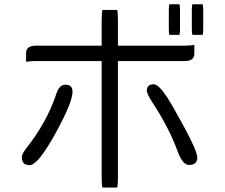

<svg xmlns="http://www.w3.org/2000/svg" viewBox="-20 -797 1040 888"><path d="M692.4 -407.2Q674.3 -407.2 666.7 -399.7Q659.2 -392.1 659.2 -377Q659.2 -371.1 664.6 -358.6Q669.9 -346.2 683.6 -325.2Q763.2 -204.1 802.2 -95.2Q825.2 -34.2 853.5 -34.2Q874.5 -34.2 883.5 -43.2Q892.6 -52.2 892.6 -69.3Q892.6 -77.1 886.2 -95.7Q879.9 -114.3 863.3 -147.9Q834 -208.5 775.9 -309.6Q731 -387.7 703.6 -403.3Q696.8 -407.2 692.4 -407.2ZM282.2 -405.3Q252.9 -405.3 238.8 -358.4V-357.9Q194.3 -228 101.1 -110.8Q81.1 -85.4 81.1 -70.3Q81.1 -45.4 96.7 -37.1Q105 -33.2 118.2 -33.2Q124 -33.2 132.3 -38.1Q140.6 -43 150.9 -52.7Q185.1 -86.9 234.9 -177.2Q315.4 -323.2 315.4 -372.1Q315.4 -389.2 307.4 -397.2Q299.3 -405.3 282.2 -405.3ZM763.7 -777.3Q760.7 -770.5 760.7 -749V-664.1Q760.7 -642.6 763.7 -635.7H809.6L811 -640.6Q812.5 -648.9 812.5 -664.1V-749Q812.5 -770.5 809.6 -777.3ZM870.1 -777.3Q867.2 -770.5 867.2 -749V-664.1Q867.2 -642.6 870.1 -635.7H917Q919.9 -642.6 919.9 -664.1V-749Q919.9 -770.5 917 -777.3ZM454.1 -751Q450.2 -739.7 450.2 -702.1V-585.9H146.5Q120.1 -585.9 108.9 -574.7Q100.6 -566.4 100.6 -550.3V-511.2Q116.7 -514.6 146.5 -514.6H450.2V23.4Q450.2 59.6 453.6 70.3H522Q525.4 59.6 525.4 23.4V-514.6H834Q859.4 -514.6 870.6 -525.4Q878.9 -534.2 878.9 -550.3V-589.4Q862.8 -585.9 834 -585.9H525.4V-702.1Q525.4 -740.2 522 -751Z"/></svg>

Font: YuPearl-Light
Style: Light
Weight: 300
Designer: Max Yao
Foundry: Max-Everyday
Version: Version 1.011; ttfautohint (v1.8.3)